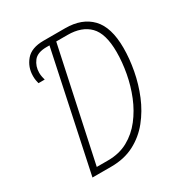

<svg xmlns="http://www.w3.org/2000/svg" viewBox="-168 -836 907 959"><g transform="rotate(-30 286.0 -357.0)"><path d="M89 0 233 -679H216Q163 -679 141.5 -651Q120 -623 120 -586Q120 -572 122.5 -561.5Q125 -551 127 -543H91Q89 -551 87 -561.5Q85 -572 85 -587Q85 -638 117 -676Q149 -714 219 -714H344Q440 -714 493.5 -658.5Q547 -603 547 -483Q547 -422 534.5 -355Q522 -288 496 -225Q470 -162 429 -111Q388 -60 330.5 -30Q273 0 198 0ZM199 -35Q264 -35 314 -62.5Q364 -90 400.5 -137Q437 -184 460.5 -242Q484 -300 495.5 -362.5Q507 -425 507 -483Q507 -589 463 -634Q419 -679 337 -679H272L134 -35Z"/></g></svg>

Font: Noto Sans Condensed ExtraLight
Style: Italic
Weight: 200
Width: 3
Italic angle: -12°
Designer: Monotype Design Team
Foundry: Monotype Imaging Inc.
Version: Version 2.013; ttfautohint (v1.8.4.7-5d5b)